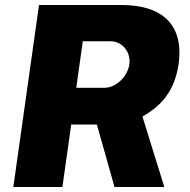

<svg xmlns="http://www.w3.org/2000/svg" viewBox="-20 -743 756 763"><path d="M633 0 546 -280C619 -321 674 -379 690 -490C708 -621 650 -723 462 -723H135L33 0H228L263 -248H365L435 0ZM394 -394H283L309 -579H420C464 -579 501 -538 494 -487C487 -440 443 -394 394 -394Z"/></svg>

Font: United Sans Black
Style: Italic
Weight: 900
Italic angle: -8°
Designer: Pablo Impallari, Rodrigo Fuenzalida (Modified by Dan O. Williams)
Version: Version 1.000;PS 001.000;hotconv 1.0.88;makeotf.lib2.5.64775